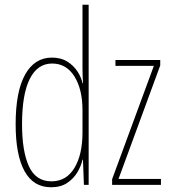

<svg xmlns="http://www.w3.org/2000/svg" viewBox="-20 -780 722 810"><path d="M195 10Q121 10 83.5 -58Q46 -126 46 -256Q46 -394 86 -465.5Q126 -537 199 -537Q237 -537 263.5 -520.5Q290 -504 306.5 -479Q323 -454 328 -429H330Q329 -448 328.5 -464.5Q328 -481 328 -497V-760H354V0H334L330 -106H328Q322 -79 306 -52.5Q290 -26 263 -8Q236 10 195 10ZM197 -15Q260 -15 294 -71.5Q328 -128 328 -221V-315Q328 -403 294 -457.5Q260 -512 200 -512Q138 -512 105.5 -447Q73 -382 73 -256Q73 -142 102 -78.5Q131 -15 197 -15ZM659 0H453V-24L629 -502H467V-527H656V-504L480 -25H659Z"/></svg>

Font: Noto Sans ExtraCondensed Thin
Style: Regular
Weight: 100
Width: 2
Designer: Monotype Design Team
Foundry: Monotype Imaging Inc.
Version: Version 2.013; ttfautohint (v1.8.4.7-5d5b)